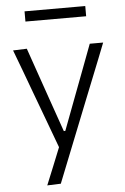

<svg xmlns="http://www.w3.org/2000/svg" viewBox="-59 -728 627 964"><g transform="rotate(-5 254.5 -246.0)"><path d="M139.5 194.5Q158.5 148.5 177.5 101.5Q196.5 54.5 215 8.5Q197 -40.5 178.5 -90Q160 -139.5 142.5 -187L109 -277Q89 -330.5 68.5 -386.5Q47.5 -442 27.5 -495.5L97 -498Q120 -431 142.5 -367Q165 -303 188 -236L246 -70H253.5L316.5 -237Q341.5 -302 365.5 -366.5Q389.5 -430.5 414 -495.5H481.5Q465.5 -455.5 451 -418Q436 -380.5 418.2 -335.8Q400.5 -291 375.5 -229L320 -89.5Q282 5.5 255.8 71.8Q229.5 138 208 192ZM102 -634.5V-686H408V-634.5Z"/></g></svg>

Font: Heraclito Light
Style: Regular
Weight: 300
Designer: Kostas Bartsokas (font) & Cristiano Sobral (main changes)
Foundry: Kostas Bartsokas (font) & Cristiano Sobral (main changes)
Version: Version 1.00;July 8, 2020;FontCreator 13.0.0.2655 64-bit